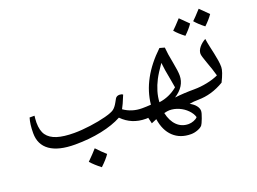

<svg xmlns="http://www.w3.org/2000/svg" viewBox="-130 -982 2065 1543"><g transform="rotate(-20 902.0 -210.5)"><path d="M971.7 9.8Q851.6 9.8 770.5 -73.2Q697.3 -33.7 593.5 -12Q489.7 9.8 367.7 9.8Q226.6 9.8 153.6 -41.5Q80.6 -92.8 80.6 -190.9Q80.6 -268.1 96.7 -319.8H138.7Q137.7 -314.5 136 -295.7Q134.3 -276.9 134.3 -262.2Q134.3 -193.4 161.6 -154.8Q189 -116.2 246.1 -98.1Q303.2 -80.1 392.6 -80.1Q454.6 -80.1 531.2 -90.3Q607.9 -100.6 666.5 -116.2Q725.1 -131.8 745.6 -147.2Q766.1 -162.6 784.7 -196.3L801.3 -226.1Q812.5 -244.6 837.4 -244.6Q854.5 -244.6 866.2 -235.8Q834 -155.8 817.4 -127.9Q885.7 -80.1 971.7 -80.1Q981.4 -80.1 981.4 -69.8V0Q981.4 9.8 971.7 9.8ZM582 168.5Q557.1 206.1 505.9 254.4Q453.6 213.9 421.9 177.7Q471.7 128.9 503.9 91.8Q542.5 133.8 582 168.5Z M1342.8 17.1Q1375 33.7 1392.6 56.2Q1410.2 78.6 1410.2 101.1Q1410.2 118.7 1394 161.1Q1377.9 203.6 1370.1 212.9Q1357.9 228 1328.6 239Q1299.3 250 1271 250Q1179.7 250 1121.6 195.6Q1063.5 141.1 1048.8 41L1003.9 60.1L991.7 8.8L979.5 9.8H970.7Q960.9 9.8 960.9 0V-69.8Q960.9 -80.1 970.7 -80.1Q1006.8 -80.1 1047.9 -83Q1069.8 -299.8 1268.1 -487.8L1310.1 -476.1Q1314 -422.4 1331.1 -337.4Q1345.7 -261.2 1345.7 -225.1Q1345.7 -132.3 1250 -70.8Q1324.2 -80.1 1425.8 -80.1Q1439 -80.1 1439 -67.9V-2.9Q1439 9.8 1425.8 9.8Q1376.5 9.8 1342.8 17.1ZM1241.7 -370.1Q1193.8 -302.2 1171.1 -258.3Q1148.4 -214.4 1134.8 -168.7Q1121.1 -123 1119.1 -78.1Q1206.5 -89.4 1277.8 -147.9L1267.6 -207.5Q1246.1 -318.4 1241.7 -370.1ZM1171.9 9.8Q1155.3 9.8 1126 17.1Q1141.6 88.4 1181.9 127.7Q1222.2 167 1280.8 167Q1302.2 167 1324.7 158.4Q1347.2 149.9 1358.9 136.2Q1349.6 104 1320.6 74.2Q1291.5 44.4 1252 27.1Q1212.4 9.8 1171.9 9.8Z M1418.9 9.8Q1409.2 9.8 1409.2 0V-69.8Q1409.2 -80.1 1418.9 -80.1Q1471.2 -80.1 1527.8 -91.6Q1584.5 -103 1627 -123Q1612.8 -175.3 1584.5 -252Q1562 -312.5 1562 -331.1Q1562 -357.9 1583.5 -384.8Q1605 -411.6 1639.2 -430.2Q1644 -396 1651.6 -362.1Q1659.2 -328.1 1666.3 -295.4Q1673.3 -262.7 1678.2 -232.2Q1683.1 -201.7 1683.1 -174.8Q1683.1 -137.2 1642.1 -55.2Q1533.2 9.8 1418.9 9.8ZM1567.4 -588.4Q1540.5 -548.8 1497.6 -508.3Q1449.2 -545.4 1419.4 -580.1Q1442.4 -601.1 1495.6 -659.2Q1505.9 -647.9 1567.4 -588.4ZM1744.6 -605Q1718.3 -566.4 1674.3 -524.9Q1628.4 -560.1 1596.7 -597.2Q1617.2 -615.7 1672.4 -676.3Q1683.1 -664.6 1744.6 -605Z"/></g></svg>

Font: Droid Arabic Naskh Colored
Style: Regular
Weight: 400
Designer: Pascal Zoghbi
Foundry: Ascender Corporation
Version: Version 1.00